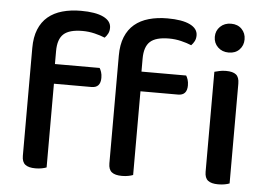

<svg xmlns="http://www.w3.org/2000/svg" viewBox="-49 -738 1122 809"><g transform="rotate(5 511.5 -333.5)"><path d="M172 -439H361Q365 -433 368.5 -422.5Q372 -412 372 -398Q372 -356 334 -356H175V-2Q168 1 155.5 3.5Q143 6 128 6Q99 6 85 -5Q71 -16 71 -42V-498Q71 -544 84.5 -577Q98 -610 123 -631Q148 -652 183.5 -662Q219 -672 262 -672Q324 -672 357 -656Q390 -640 390 -611Q390 -597 384.5 -586.5Q379 -576 371 -568Q352 -576 327 -582Q302 -588 276 -588Q220 -588 196 -566Q172 -544 172 -494ZM538 -439H727Q731 -433 734.5 -422.5Q738 -412 738 -398Q738 -356 700 -356H541V-2Q534 1 521.5 3.5Q509 6 494 6Q465 6 451 -5Q437 -16 437 -42V-498Q437 -544 450.5 -577Q464 -610 489 -631Q514 -652 549.5 -662Q585 -672 628 -672Q690 -672 723 -656Q756 -640 756 -611Q756 -597 750.5 -586.5Q745 -576 737 -568Q718 -576 693 -582Q668 -588 642 -588Q586 -588 562 -566Q538 -544 538 -494ZM949 -2Q942 1 929.5 3.5Q917 6 901 6Q872 6 858 -5Q844 -16 844 -42V-465Q852 -467 864.5 -470Q877 -473 893 -473Q922 -473 935.5 -462Q949 -451 949 -424ZM833 -612Q833 -638 851 -655.5Q869 -673 897 -673Q925 -673 942 -655.5Q959 -638 959 -612Q959 -586 942 -568.5Q925 -551 897 -551Q869 -551 851 -568.5Q833 -586 833 -612Z"/></g></svg>

Font: Baloo Paaji 2 Medium
Style: Regular
Weight: 500
Designer: Shuchita Grover, Noopur Datye and Ek Type
Foundry: Ek Type
Version: Version 1.640;hotconv 1.0.111;makeotfexe 2.5.65597; ttfautoh